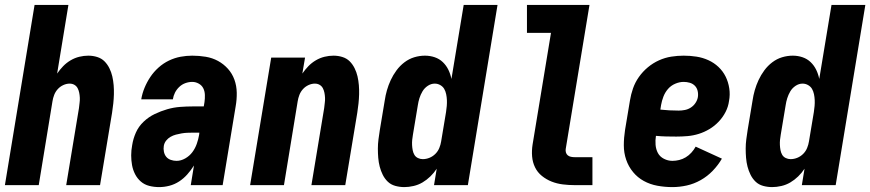

<svg xmlns="http://www.w3.org/2000/svg" viewBox="-20 -755 3549 783"><path d="M0 0 121 -735H259L213 -455Q224 -471 237.5 -485Q251 -499 268 -509Q285 -519 303.5 -523.5Q322 -528 340 -528Q359 -528 376.5 -522.5Q394 -517 406 -505Q418 -493 426 -477Q434 -461 438 -443.5Q442 -426 443.5 -407.5Q445 -389 444.5 -370.5Q444 -352 442 -333Q440 -314 437 -295L388 0H250L302 -314Q303 -325 304.5 -335.5Q306 -346 305.5 -356.5Q305 -367 303 -377Q301 -387 296.5 -395.5Q292 -404 283.5 -409Q275 -414 264 -414Q251 -414 238 -408Q225 -402 215.5 -391.5Q206 -381 201 -368Q196 -355 194 -342L138 0Z M629 8Q608 8 588.5 3Q569 -2 554.5 -14.5Q540 -27 531 -44.5Q522 -62 518.5 -81.5Q515 -101 515 -121.5Q515 -142 519 -163Q523 -189 534 -214Q545 -239 565.5 -258.5Q586 -278 611 -290Q636 -302 662 -309.5Q688 -317 714.5 -319Q741 -321 766 -321H811L814 -339Q816 -353 815.5 -368Q815 -383 809 -395Q803 -407 790.5 -414Q778 -421 764 -421Q750 -421 736 -416Q722 -411 711 -400.5Q700 -390 693.5 -377Q687 -364 685 -350H556Q560 -374 569.5 -397Q579 -420 593 -441Q607 -462 626.5 -479.5Q646 -497 669 -508Q692 -519 716 -523.5Q740 -528 764 -528Q792 -528 819 -523.5Q846 -519 869 -506.5Q892 -494 909.5 -474.5Q927 -455 936 -430Q945 -405 945.5 -377Q946 -349 941 -321L888 0H758L771 -80Q759 -61 744 -44Q729 -27 710.5 -15Q692 -3 671 2.5Q650 8 629 8ZM700 -99Q718 -99 735.5 -109Q753 -119 764.5 -134.5Q776 -150 782.5 -168.5Q789 -187 792 -205L793 -214H766Q755 -214 743.5 -213.5Q732 -213 720.5 -211Q709 -209 697.5 -206Q686 -203 675.5 -197Q665 -191 657.5 -181.5Q650 -172 648 -160Q646 -148 648.5 -136Q651 -124 658 -115.5Q665 -107 676.5 -103Q688 -99 700 -99Z M1000 0 1086 -520H1224L1213 -455Q1224 -471 1237.5 -485Q1251 -499 1268 -509Q1285 -519 1303.5 -523.5Q1322 -528 1340 -528Q1359 -528 1376.5 -522.5Q1394 -517 1406 -505Q1418 -493 1426 -477Q1434 -461 1438 -443.5Q1442 -426 1443.5 -407.5Q1445 -389 1444.5 -370.5Q1444 -352 1442 -333Q1440 -314 1437 -295L1388 0H1250L1302 -314Q1303 -325 1304.5 -335.5Q1306 -346 1305.5 -356.5Q1305 -367 1303 -377Q1301 -387 1296.5 -395.5Q1292 -404 1283.5 -409Q1275 -414 1264 -414Q1251 -414 1238 -408Q1225 -402 1215.5 -391.5Q1206 -381 1201 -368Q1196 -355 1194 -342L1138 0Z M1629 8Q1610 8 1592 3Q1574 -2 1561.5 -14Q1549 -26 1541 -42Q1533 -58 1528.5 -75.5Q1524 -93 1522.5 -111.5Q1521 -130 1521 -149Q1521 -168 1523.5 -187Q1526 -206 1529 -225L1549 -345Q1552 -366 1558 -387Q1564 -408 1573.5 -428.5Q1583 -449 1597 -468Q1611 -487 1629.5 -501Q1648 -515 1669.5 -521.5Q1691 -528 1713 -528Q1734 -528 1753 -521.5Q1772 -515 1786 -501.5Q1800 -488 1808.5 -470.5Q1817 -453 1821 -433L1871 -735H2009L1888 0H1750L1761 -67Q1750 -50 1735 -35.5Q1720 -21 1703 -11Q1686 -1 1666.5 3.5Q1647 8 1629 8ZM1704 -106Q1718 -106 1731.5 -111.5Q1745 -117 1755.5 -127.5Q1766 -138 1771.5 -151.5Q1777 -165 1779 -178L1799 -298Q1801 -311 1802 -323Q1803 -335 1802.5 -347Q1802 -359 1799.5 -371Q1797 -383 1791.5 -392.5Q1786 -402 1775.5 -408Q1765 -414 1753 -414Q1738 -414 1724.5 -405Q1711 -396 1703 -382.5Q1695 -369 1690.5 -354.5Q1686 -340 1684 -326L1664 -206Q1662 -195 1661 -184.5Q1660 -174 1660.5 -163.5Q1661 -153 1663 -142.5Q1665 -132 1670 -123.5Q1675 -115 1684.5 -110.5Q1694 -106 1704 -106Z M2324 0Q2299 0 2275 -3Q2251 -6 2229.5 -14.5Q2208 -23 2190 -37.5Q2172 -52 2162 -72.5Q2152 -93 2150 -117Q2148 -141 2152 -166L2227 -621H2129V-735H2384L2287 -147Q2286 -140 2288 -133Q2290 -126 2295.5 -121.5Q2301 -117 2308.5 -115.5Q2316 -114 2324 -114H2396V0Z M2722 8Q2691 8 2661 2.5Q2631 -3 2605.5 -17Q2580 -31 2561.5 -53.5Q2543 -76 2533.5 -104Q2524 -132 2524 -162.5Q2524 -193 2529 -225L2549 -345Q2553 -370 2561.5 -394.5Q2570 -419 2585.5 -441Q2601 -463 2622 -480.5Q2643 -498 2667.5 -509Q2692 -520 2717.5 -524Q2743 -528 2768 -528Q2795 -528 2820.5 -524Q2846 -520 2869 -509.5Q2892 -499 2910 -482Q2928 -465 2939 -443Q2950 -421 2954 -395Q2958 -369 2953 -343Q2950 -320 2939 -298.5Q2928 -277 2911 -259Q2894 -241 2873 -228.5Q2852 -216 2829.5 -209Q2807 -202 2784 -200Q2761 -198 2738 -198Q2717 -198 2696.5 -198.5Q2676 -199 2655 -201Q2652 -183 2653.5 -164.5Q2655 -146 2663 -131Q2671 -116 2687.5 -107.5Q2704 -99 2722 -99Q2736 -99 2750 -102.5Q2764 -106 2776.5 -113.5Q2789 -121 2799.5 -132.5Q2810 -144 2817 -157L2924 -108Q2909 -82 2887 -59Q2865 -36 2837.5 -20.5Q2810 -5 2780.5 1.5Q2751 8 2722 8ZM2748 -304Q2760 -304 2773 -306.5Q2786 -309 2797.5 -316.5Q2809 -324 2816.5 -335.5Q2824 -347 2826 -359Q2828 -372 2825 -384.5Q2822 -397 2813.5 -405.5Q2805 -414 2793 -417.5Q2781 -421 2768 -421Q2751 -421 2733.5 -413.5Q2716 -406 2704 -392Q2692 -378 2685.5 -361Q2679 -344 2676 -327L2673 -308Q2691 -306 2710 -305Q2729 -304 2748 -304Z M3129 8Q3110 8 3092 3Q3074 -2 3061.5 -14Q3049 -26 3041 -42Q3033 -58 3028.5 -75.5Q3024 -93 3022.5 -111.5Q3021 -130 3021 -149Q3021 -168 3023.5 -187Q3026 -206 3029 -225L3049 -345Q3052 -366 3058 -387Q3064 -408 3073.5 -428.5Q3083 -449 3097 -468Q3111 -487 3129.5 -501Q3148 -515 3169.5 -521.5Q3191 -528 3213 -528Q3234 -528 3253 -521.5Q3272 -515 3286 -501.5Q3300 -488 3308.5 -470.5Q3317 -453 3321 -433L3371 -735H3509L3388 0H3250L3261 -67Q3250 -50 3235 -35.5Q3220 -21 3203 -11Q3186 -1 3166.5 3.5Q3147 8 3129 8ZM3204 -106Q3218 -106 3231.5 -111.5Q3245 -117 3255.5 -127.5Q3266 -138 3271.5 -151.5Q3277 -165 3279 -178L3299 -298Q3301 -311 3302 -323Q3303 -335 3302.5 -347Q3302 -359 3299.5 -371Q3297 -383 3291.5 -392.5Q3286 -402 3275.5 -408Q3265 -414 3253 -414Q3238 -414 3224.5 -405Q3211 -396 3203 -382.5Q3195 -369 3190.5 -354.5Q3186 -340 3184 -326L3164 -206Q3162 -195 3161 -184.5Q3160 -174 3160.5 -163.5Q3161 -153 3163 -142.5Q3165 -132 3170 -123.5Q3175 -115 3184.5 -110.5Q3194 -106 3204 -106Z"/></svg>

Font: Iosevka SS04 Heavy
Style: Italic
Weight: 900
Italic angle: -9°
Monospace: yes
Designer: Belleve Invis
Foundry: Belleve Invis
Version: Version 19.0.0; ttfautohint (v1.8.4)